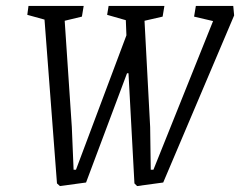

<svg xmlns="http://www.w3.org/2000/svg" viewBox="-20 -619 809 647"><path d="M769 -567 530 -4 442 8 433 -1 413 -372H408L270 -4L182 8L172 -1L130 -553L72 -569L76 -599H262L256 -563L198 -549L222 -191L228 -47H236L406 -500L404 -551L341 -569L346 -599H534L528 -563L467 -549L486 -191L488 -47H497L698 -548L634 -563L640 -599H766Z"/></svg>

Font: Grenze Light
Style: Italic
Weight: 300
Italic angle: -10°
Designer: Renata Polastri
Foundry: Omnibus-Type
Version: Version 1.002; ttfautohint (v1.8)